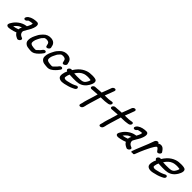

<svg xmlns="http://www.w3.org/2000/svg" viewBox="409 -2336 4085 4085"><g transform="rotate(45 2451.0 -293.5)"><path d="M47.5 -50C44 -17.7 76.2 -2.4 114.6 -6.1C125.8 -6.9 144.6 -9.9 167.6 -14.5C214.5 -23.5 256.3 -36.8 298.1 -53.4C317.3 -16 352.2 8.9 396 27.4L404.2 31.2C429.6 43.1 465 18 476.1 -2.5C489.7 -27.5 483 -45.9 465 -52.9L456.2 -56.6C434 -65 415.2 -75.8 401.6 -89.6C385.4 -109.4 368.2 -141.7 379.7 -175C391.4 -200.5 404.1 -222.7 420.3 -248.9L439.9 -280.6C460.4 -312.4 475.2 -343.9 488.9 -381C506.6 -428.9 527 -521 450.7 -521C383.5 -521 305.8 -506.7 249.5 -465.7C232.2 -453.1 189.7 -409.3 210.6 -380.1C215.1 -373.9 222.5 -370.4 230.7 -369.2C259.2 -365.2 283.7 -389.1 294.5 -406.3C301 -410.7 304 -412.7 308.7 -414.2C340.5 -422.7 374.6 -430.8 409.3 -431.9C409.9 -418.5 407.9 -402.6 400.3 -382C388.5 -350.3 377.2 -329.2 361.8 -303.2C355.3 -302.4 348.7 -301.6 342.1 -300.8C313.2 -297.4 287.8 -286.9 263.3 -278.1C231.8 -266.8 201.5 -245.2 178.9 -228.7C139 -199.5 101.8 -159.3 74 -111.5C66.8 -101.2 50.4 -76.6 47.5 -50ZM307.2 -209.3C302.7 -201 297.5 -191 292.5 -179.6C285 -162.3 283.2 -146.3 282.6 -131.4C244.5 -117.5 197.7 -102.5 156.3 -96.8C163.4 -107.2 172.4 -120.6 180 -129.4C206.9 -158.7 236.7 -184.3 268.4 -196.1C284.7 -202.2 294.3 -206 307.2 -209.3Z M1047.8 -351 1044.8 -359C1038.9 -374.4 1039.1 -400.8 1024.4 -425.2C1006.8 -458.6 972 -483.8 916.8 -489.9C844.6 -497.8 781.1 -474.9 729.8 -420.5C699.4 -388.6 670.6 -356.6 647.8 -307.5C632.1 -274.3 621.6 -258.6 607.7 -221C594.9 -186.4 587.3 -148.2 588.3 -118.3C586.8 -67.8 612.1 -37.4 646 -16.6C670.5 -1.6 708.4 4.5 743.7 6.9L771.2 8.9C853.2 19.9 909.6 -25.2 957.2 -72.9C987 -103.3 997.2 -116.3 1017.6 -144.1L1024.8 -153.4C1047.1 -181.3 1034.8 -204.3 1019.3 -210.7C1004.7 -216.8 974.9 -214.9 953.1 -183.7C944.3 -172.3 939.4 -165.9 929.1 -152.3C921.3 -142.6 874.1 -96 865.5 -89.7C854.8 -81.9 848.7 -79 836.2 -79C827.4 -79 819.4 -79.3 811.4 -79.9L783 -81.9C743.3 -84.9 718.7 -92.1 696.2 -110C678.8 -125.9 679.4 -165.4 697 -221.7C707.8 -250.6 715.7 -261.1 733.4 -298.8C748.6 -332.9 763.9 -348.5 790.9 -376.6C806.5 -393.4 806.4 -392.6 827.3 -398.9C870.1 -407.5 913.7 -396.3 927.4 -379.7L937.7 -363.3C940 -359.7 940.4 -358 940.6 -356.3C944 -338.5 949.9 -312.6 955.8 -297C974.4 -248.3 1064.5 -307.1 1047.8 -351Z M1542.8 -351 1539.8 -359C1533.9 -374.4 1534.1 -400.8 1519.4 -425.2C1501.8 -458.6 1467 -483.8 1411.8 -489.9C1339.6 -497.8 1276.1 -474.9 1224.8 -420.5C1194.4 -388.6 1165.6 -356.6 1142.8 -307.5C1127.1 -274.3 1116.6 -258.6 1102.7 -221C1089.9 -186.4 1082.3 -148.2 1083.3 -118.3C1081.8 -67.8 1107.1 -37.4 1141 -16.6C1165.5 -1.6 1203.4 4.5 1238.7 6.9L1266.2 8.9C1348.2 19.9 1404.6 -25.2 1452.2 -72.9C1482 -103.3 1492.2 -116.3 1512.6 -144.1L1519.8 -153.4C1542.1 -181.3 1529.8 -204.3 1514.3 -210.7C1499.7 -216.8 1469.9 -214.9 1448.1 -183.7C1439.3 -172.3 1434.4 -165.9 1424.1 -152.3C1416.3 -142.6 1369.1 -96 1360.5 -89.7C1349.8 -81.9 1343.7 -79 1331.2 -79C1322.4 -79 1314.4 -79.3 1306.4 -79.9L1278 -81.9C1238.3 -84.9 1213.7 -92.1 1191.2 -110C1173.8 -125.9 1174.4 -165.4 1192 -221.7C1202.8 -250.6 1210.7 -261.1 1228.4 -298.8C1243.6 -332.9 1258.9 -348.5 1285.9 -376.6C1301.5 -393.4 1301.4 -392.6 1322.3 -398.9C1365.1 -407.5 1408.7 -396.3 1422.4 -379.7L1432.7 -363.3C1435 -359.7 1435.4 -358 1435.6 -356.3C1439 -338.5 1444.9 -312.6 1450.8 -297C1469.4 -248.3 1559.5 -307.1 1542.8 -351Z M1782.7 -306.4C1827.6 -375.1 1876.2 -422.5 1941.1 -444.7C1987.3 -460.6 2060.9 -463.6 2115.5 -454.2C2123.7 -453.2 2126.9 -452.8 2131.2 -451.9C2127.8 -428.1 2125.9 -422.1 2111.6 -393.2C2080.3 -330.6 2042 -305.9 1962.5 -304C1899.7 -301.2 1840.1 -302.1 1782.7 -306.4ZM1732.7 -218.8C1741.1 -218.1 1755.2 -217.4 1767.3 -217C1821.7 -214.2 1872.1 -212.4 1932.6 -215C2025.7 -218.8 2096.8 -249.9 2154.8 -319.5C2192.7 -364.9 2250.2 -467 2217.3 -515.7C2198.2 -547.5 2131.3 -547.8 2090.4 -549C2036.7 -549 1988.3 -545.5 1938.1 -527.6C1879.3 -506.7 1827.3 -472.9 1779.9 -425.1C1748.8 -393.4 1724 -357.8 1700.1 -320.5C1664.4 -344 1594 -281.8 1623.9 -245.8C1629.4 -239.1 1636 -234.8 1648.5 -229.7C1628.4 -189 1621.8 -161.6 1613.2 -118.6C1607.9 -90 1608.7 -65.4 1616.7 -44.8C1635.6 2.5 1703.6 20.9 1786.9 1.2C1854.8 -15.2 1916.9 -28.4 1980.1 -59.7L2018.2 -78.7C2081.5 -110.3 2059.4 -183.2 2000.8 -155.5L1962.5 -136.4C1913.5 -112.3 1861.7 -100.2 1796.2 -85.2C1766.8 -77.9 1746.6 -77.9 1731.8 -83C1703.1 -92.3 1700.7 -98.9 1706.3 -134.4C1714.9 -173.6 1716.7 -186.3 1732.7 -218.8Z M2274 -330H2281C2288.7 -330 2296.6 -330.7 2307.3 -332.1C2354.3 -335 2403.2 -340.2 2453.1 -341.7C2437.2 -293.5 2423.3 -245.2 2409.6 -196C2400.3 -165.4 2354.2 -22.8 2352 8.2C2351.6 13.9 2341.7 46.7 2339.8 52C2339.6 52.6 2339.2 53.7 2339 54.5L2336.2 64.8C2322.5 120.9 2406.1 115.9 2426.8 60C2434.5 39.2 2444.2 4.7 2446.6 -16.8C2451.3 -41.9 2491.9 -172.8 2501 -203C2514.4 -251.2 2527.3 -296.2 2543.2 -344.5C2559.5 -344.8 2574.2 -345 2591.2 -345C2637.1 -343.8 2691.7 -349.4 2732.4 -356.4L2760.4 -361.4C2760.9 -361.5 2762 -361.8 2762.7 -362C2823.7 -377.7 2834.6 -460.4 2774.2 -448.4L2747.2 -443.5C2712.9 -437.1 2664.8 -432.8 2624.9 -434C2607.5 -434 2593.7 -433.9 2575.3 -433.5L2581.9 -451.3C2596.5 -493.8 2610.7 -523.9 2625.6 -564L2656.2 -647C2665.2 -671.3 2652.8 -691 2628.5 -691C2605.5 -691 2576.9 -673 2567.2 -647L2536.6 -564C2522.7 -526.6 2508.9 -497.6 2492.6 -450.7L2485.2 -430.5C2467.9 -429.8 2445.9 -428.6 2432.2 -428C2387.5 -426.1 2350.8 -419 2313.9 -419H2306.9C2283.9 -419 2255.3 -401 2245.7 -375C2236.5 -350.2 2249.2 -330 2274 -330Z M2879 -330H2886C2893.7 -330 2901.6 -330.7 2912.3 -332.1C2959.3 -335 3008.2 -340.2 3058.1 -341.7C3042.2 -293.5 3028.3 -245.2 3014.6 -196C3005.3 -165.4 2959.2 -22.8 2957 8.2C2956.6 13.9 2946.7 46.7 2944.8 52C2944.6 52.6 2944.2 53.7 2944 54.5L2941.2 64.8C2927.5 120.9 3011.1 115.9 3031.8 60C3039.5 39.2 3049.2 4.7 3051.6 -16.8C3056.3 -41.9 3096.9 -172.8 3106 -203C3119.4 -251.2 3132.3 -296.2 3148.2 -344.5C3164.5 -344.8 3179.2 -345 3196.2 -345C3242.1 -343.8 3296.7 -349.4 3337.4 -356.4L3365.4 -361.4C3365.9 -361.5 3367 -361.8 3367.7 -362C3428.7 -377.7 3439.6 -460.4 3379.2 -448.4L3352.2 -443.5C3317.9 -437.1 3269.8 -432.8 3229.9 -434C3212.5 -434 3198.7 -433.9 3180.3 -433.5L3186.9 -451.3C3201.5 -493.8 3215.7 -523.9 3230.6 -564L3261.2 -647C3270.2 -671.3 3257.8 -691 3233.5 -691C3210.5 -691 3181.9 -673 3172.2 -647L3141.6 -564C3127.7 -526.6 3113.9 -497.6 3097.6 -450.7L3090.2 -430.5C3072.9 -429.8 3050.9 -428.6 3037.2 -428C2992.5 -426.1 2955.8 -419 2918.9 -419H2911.9C2888.9 -419 2860.3 -401 2850.7 -375C2841.5 -350.2 2854.2 -330 2879 -330Z M3339.5 -50C3336 -17.7 3368.2 -2.4 3406.6 -6.1C3417.8 -6.9 3436.6 -9.9 3459.6 -14.5C3506.5 -23.5 3548.3 -36.8 3590.1 -53.4C3609.3 -16 3644.2 8.9 3688 27.4L3696.2 31.2C3721.6 43.1 3757 18 3768.1 -2.5C3781.7 -27.5 3775 -45.9 3757 -52.9L3748.2 -56.6C3726 -65 3707.2 -75.8 3693.6 -89.6C3677.4 -109.4 3660.2 -141.7 3671.7 -175C3683.4 -200.5 3696.1 -222.7 3712.3 -248.9L3731.9 -280.6C3752.4 -312.4 3767.2 -343.9 3780.9 -381C3798.6 -428.9 3819 -521 3742.7 -521C3675.5 -521 3597.8 -506.7 3541.5 -465.7C3524.2 -453.1 3481.7 -409.3 3502.6 -380.1C3507.1 -373.9 3514.5 -370.4 3522.7 -369.2C3551.2 -365.2 3575.7 -389.1 3586.5 -406.3C3593 -410.7 3596 -412.7 3600.7 -414.2C3632.5 -422.7 3666.6 -430.8 3701.3 -431.9C3701.9 -418.5 3699.9 -402.6 3692.3 -382C3680.5 -350.3 3669.2 -329.2 3653.8 -303.2C3647.3 -302.4 3640.7 -301.6 3634.1 -300.8C3605.2 -297.4 3579.8 -286.9 3555.3 -278.1C3523.8 -266.8 3493.5 -245.2 3470.9 -228.7C3431 -199.5 3393.8 -159.3 3366 -111.5C3358.8 -101.2 3342.4 -76.6 3339.5 -50ZM3599.2 -209.3C3594.7 -201 3589.5 -191 3584.5 -179.6C3577 -162.3 3575.2 -146.3 3574.6 -131.4C3536.5 -117.5 3489.7 -102.5 3448.3 -96.8C3455.4 -107.2 3464.4 -120.6 3472 -129.4C3498.9 -158.7 3528.7 -184.3 3560.4 -196.1C3576.7 -202.2 3586.3 -206 3599.2 -209.3Z M3853.5 -96 3821.7 -10C3805 35.2 3857.5 14.7 3857.5 14.7C3857.5 14.7 3893.9 35.4 3910.7 -10L3917.4 -28C3941.2 -92.5 3967 -152.4 3996.1 -216.9L4001.9 -227.9C4008.8 -240.7 4013.1 -252.8 4020.3 -266.5C4042.4 -311.3 4067.9 -365.6 4093.1 -401.7C4109.4 -423.6 4120.2 -440.2 4136.6 -447.2C4137.1 -447.3 4138.1 -447.4 4139.1 -447.6C4139.1 -447.6 4144.1 -444.9 4147.5 -443.5C4169.5 -434.2 4182.7 -410 4200.2 -386.4C4200.3 -386.2 4200.7 -385.8 4200.9 -385.5L4207.3 -378.2C4234.9 -339 4322.7 -406.6 4290.5 -445.4L4284.1 -452.7C4276.5 -464.7 4266 -480.9 4254.3 -493C4237.8 -510.2 4211.6 -541.1 4157.7 -535.9C4138.5 -534 4119.1 -524.6 4102.7 -514.5C4101.1 -527 4090.4 -539 4072.3 -539C4049.3 -539 4020.7 -521 4011 -495L3961.5 -361C3928.9 -272.8 3886.1 -184.2 3853.5 -96Z M4457.7 -306.4C4502.6 -375.1 4551.2 -422.5 4616.1 -444.7C4662.3 -460.6 4735.9 -463.6 4790.5 -454.2C4798.7 -453.2 4801.9 -452.8 4806.2 -451.9C4802.8 -428.1 4800.9 -422.1 4786.6 -393.2C4755.3 -330.6 4717 -305.9 4637.5 -304C4574.7 -301.2 4515.1 -302.1 4457.7 -306.4ZM4407.7 -218.8C4416.1 -218.1 4430.2 -217.4 4442.3 -217C4496.7 -214.2 4547.1 -212.4 4607.6 -215C4700.7 -218.8 4771.8 -249.9 4829.8 -319.5C4867.7 -364.9 4925.2 -467 4892.3 -515.7C4873.2 -547.5 4806.3 -547.8 4765.4 -549C4711.7 -549 4663.3 -545.5 4613.1 -527.6C4554.3 -506.7 4502.3 -472.9 4454.9 -425.1C4423.8 -393.4 4399 -357.8 4375.1 -320.5C4339.4 -344 4269 -281.8 4298.9 -245.8C4304.4 -239.1 4311 -234.8 4323.5 -229.7C4303.4 -189 4296.8 -161.6 4288.2 -118.6C4282.9 -90 4283.7 -65.4 4291.7 -44.8C4310.6 2.5 4378.6 20.9 4461.9 1.2C4529.8 -15.2 4591.9 -28.4 4655.1 -59.7L4693.2 -78.7C4756.5 -110.3 4734.4 -183.2 4675.8 -155.5L4637.5 -136.4C4588.5 -112.3 4536.7 -100.2 4471.2 -85.2C4441.8 -77.9 4421.6 -77.9 4406.8 -83C4378.1 -92.3 4375.7 -98.9 4381.3 -134.4C4389.9 -173.6 4391.7 -186.3 4407.7 -218.8Z"/></g></svg>

Font: Just Breathe
Style: BdObl7
Weight: 400
Foundry: Cannot Into Space Fonts
Version: Version 0.72